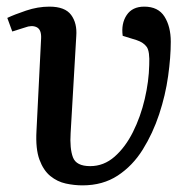

<svg xmlns="http://www.w3.org/2000/svg" viewBox="-20 -545 582 579"><path d="M415 -525Q457 -525 476 -495Q495 -465 495 -419Q495 -373 487 -315.5Q479 -258 460 -200.5Q441 -143 410.5 -94Q380 -45 335 -15.5Q290 14 229 14Q204 14 178.5 8.5Q153 3 132 -14Q111 -31 99 -63.5Q87 -96 90 -150L104 -430Q105 -456 90.5 -463Q76 -470 55 -462L17 -450L2 -491Q23 -501 58.5 -513Q94 -525 129 -525Q176 -525 194.5 -500Q213 -475 210 -436L193 -144Q190 -97 200 -70.5Q210 -44 252 -44Q293 -44 325.5 -72.5Q358 -101 381 -147Q404 -193 416.5 -246.5Q429 -300 430 -349Q432 -390 422.5 -403.5Q413 -417 392 -424L350 -437Q345 -474 362 -499.5Q379 -525 415 -525Z"/></svg>

Font: Literata 36pt Medium
Style: Italic
Weight: 500
Italic angle: -2°
Designer: Latin by Veronika Burian and Jose Scaglione. Greek by Irene Vlachou. Cyrillic by Vera Evstafieva
Foundry: TypeTogether
Version: Version 3.002